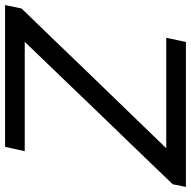

<svg xmlns="http://www.w3.org/2000/svg" viewBox="-22 -735 753 757"><g transform="rotate(-90 354.5 -356.5)"><path d="M-4 0 6.5 -52Q41.5 -88.5 85.8 -134.5Q130 -180.5 175 -227.2Q220 -274 258 -313L568 -635.5H137L154 -713H713L699.5 -648Q641 -587.5 584.2 -528.8Q527.5 -470 471.5 -411.5L148.5 -77.5H584L567.5 0Z"/></g></svg>

Font: Heraclito
Style: Italic
Weight: 400
Italic angle: -12°
Designer: Kostas Bartsokas (font) & Cristiano Sobral (main changes)
Foundry: Kostas Bartsokas (font) & Cristiano Sobral (main changes)
Version: Version 1.00;July 8, 2020;FontCreator 13.0.0.2655 64-bit